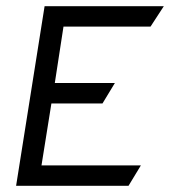

<svg xmlns="http://www.w3.org/2000/svg" viewBox="-20 -600 549 620"><path d="M32 0H395L435 -66H114L146 -266H311L351 -332H157L185 -514H466L509 -580H124Z"/></svg>

Font: Charger Pro
Style: NarObl
Weight: 400
Designer: Jasper
Foundry: Cannot Into Space Fonts
Version: Version 1.09